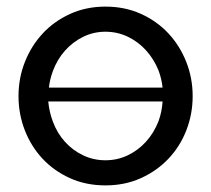

<svg xmlns="http://www.w3.org/2000/svg" viewBox="-20 -551 637 581"><path d="M299 10Q240 10 191.5 -12Q143 -34 108.5 -71Q74 -108 55 -157Q36 -206 36 -260Q36 -315 55.5 -364Q75 -413 109.5 -450Q144 -487 192.5 -509Q241 -531 299 -531Q358 -531 406.5 -509Q455 -487 489.5 -450Q524 -413 543.5 -364Q563 -315 563 -260Q563 -206 544 -157Q525 -108 490 -71Q455 -34 406.5 -12Q358 10 299 10ZM460 -185Q470 -213 472 -244H126Q129 -212 140 -183Q153 -148 176.5 -122Q200 -96 231.5 -81Q263 -66 299 -66Q335 -66 366.5 -81Q398 -96 422 -122.5Q446 -149 460 -185ZM140 -336Q131 -312 128 -286H472Q469 -313 460 -337Q446 -372 422 -398.5Q398 -425 366.5 -440Q335 -455 299 -455Q263 -455 231.5 -439.5Q200 -424 176.5 -397.5Q153 -371 140 -336Z"/></svg>

Font: Rising Sun
Style: Regular
Weight: 400
Designer: Matt McInerney, Pablo Impallari, Rodrigo Fuenzalida (Raleway font), Stephen Hutchings (Greek), Cristiano Sobral (main ch
Foundry: The Rising Sun Project Authors
Version: Version 4.327; ttfautohint (v1.8.4.7-5d5b-dirty)